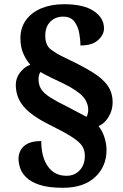

<svg xmlns="http://www.w3.org/2000/svg" viewBox="-20 -780 584 912"><path d="M279 112Q210 112 168 98Q126 84 104.5 62.5Q83 41 75.5 17.5Q68 -6 68 -25Q68 -63 94.5 -86.5Q121 -110 176 -110Q176 -34 207.5 10.5Q239 55 296 55Q334 55 358.5 29Q383 3 383 -40Q383 -66 370.5 -86Q358 -106 321.5 -129.5Q285 -153 214 -188Q128 -231 91.5 -275Q55 -319 55 -377Q55 -408 74 -434Q93 -460 124 -473Q108 -489 92.5 -521.5Q77 -554 77 -598Q77 -649 104 -685.5Q131 -722 177.5 -741Q224 -760 284 -760Q377 -760 425.5 -727.5Q474 -695 474 -645Q474 -615 446 -589.5Q418 -564 362 -564Q362 -593 356 -624.5Q350 -656 332.5 -678.5Q315 -701 280 -701Q243 -701 219 -677Q195 -653 195 -610Q195 -566 220.5 -546Q246 -526 288 -506Q369 -468 419 -437Q469 -406 492 -372.5Q515 -339 515 -293Q515 -257 496 -225Q477 -193 448 -181Q466 -159 476 -128Q486 -97 486 -68Q486 11 431.5 61.5Q377 112 279 112ZM391 -225Q394 -230 396.5 -238.5Q399 -247 399 -258Q399 -292 374.5 -320.5Q350 -349 282 -383Q251 -397 223 -411Q195 -425 172 -438Q167 -431 165 -421.5Q163 -412 163 -404Q163 -376 176 -356Q189 -336 219 -317Q249 -298 300 -273Q335 -255 355 -244Q375 -233 391 -225Z"/></svg>

Font: Noto Serif Tamil Black
Style: Italic
Weight: 900
Italic angle: -12°
Designer: Indian Type Foundry, Tom Grace, and the Monotype Design Team
Foundry: Monotype Imaging Inc.
Version: Version 2.003; ttfautohint (v1.8.4.7-5d5b)